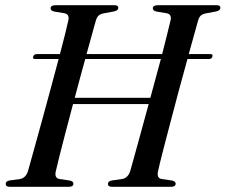

<svg xmlns="http://www.w3.org/2000/svg" viewBox="-20 -720 870 740"><path d="M195 -59.5Q189 -33 210 -30L250 -24Q263 -21 263 -12Q263 0 245 0H18Q2 0 2 -11Q1.5 -21.5 17 -24.5L56.5 -30Q79 -33.5 88 -61Q95.5 -88.5 109.2 -137.2Q123 -186 139.5 -246.8Q156 -307.5 173.5 -371.5Q191 -435.5 206 -492.5H115Q105 -492.5 108 -502Q111 -511.5 121.5 -511.5H211Q222 -553 230.5 -587Q239 -621 243.5 -642Q248.5 -665 228 -669L188.5 -675.5Q175 -679 175 -688Q175 -700 195.5 -700H420.5Q436 -700 436 -690Q436 -679.5 419.5 -676L377 -668Q366 -665.5 359.8 -659.8Q353.5 -654 349.5 -641Q337 -597.5 313.5 -511.5H605Q615.5 -553 624 -587Q632.5 -621 637.5 -642Q642.5 -665 622 -669L582.5 -675.5Q569 -679 569 -688Q569 -700 589.5 -700H815Q829.5 -700 829.5 -690Q829.5 -680 814 -676L771 -668Q760 -665.5 753.8 -659.8Q747.5 -654 743.5 -641Q731 -597 707.5 -511.5H791.5Q801.5 -511.5 798.5 -502Q796 -492.5 785.5 -492.5H702.5Q686 -434 668.5 -368.2Q651 -302.5 634.8 -240.8Q618.5 -179 606.2 -131Q594 -83 589 -59.5Q583 -33 604 -30L644 -24Q657 -21 657 -12Q657 0 639 0H412Q396 0 396 -11Q396 -21.5 411 -24.5L450.5 -30Q473 -33.5 482 -61Q492 -96.5 511.5 -167.2Q531 -238 553 -319H261.5Q246.5 -262.5 233 -211Q219.5 -159.5 209.5 -119.8Q199.5 -80 195 -59.5ZM268 -343H559.5Q570 -381.5 580.2 -419.5Q590.5 -457.5 600 -492.5H308.5Q299 -457.5 288.5 -419.5Q278 -381.5 268 -343Z"/></svg>

Font: Fraunces 72pt S000
Style: Italic
Weight: 400
Italic angle: -16°
Version: Version 1.000; ttfautohint (v1.8.3)